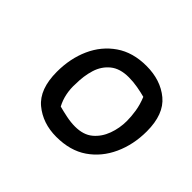

<svg xmlns="http://www.w3.org/2000/svg" viewBox="-78 -602 421 421"><g transform="rotate(45 133.0 -391.0)"><path d="M134 -266Q92 -266 63 -290Q34 -314 34 -368Q34 -409 49 -442.5Q64 -476 93 -496Q122 -516 164 -516Q208 -516 237 -492Q266 -468 266 -415Q266 -374 250.5 -340Q235 -306 206 -286Q177 -266 134 -266ZM147 -311Q173 -311 188.5 -324Q204 -337 211.5 -357.5Q219 -378 219 -400Q219 -414 216.5 -430Q214 -446 207 -463Q196 -466 182 -468.5Q168 -471 154 -471Q127 -471 111 -458Q95 -445 88.5 -424Q82 -403 82 -378Q81 -363 84 -348Q87 -333 94 -320Q105 -317 119.5 -314Q134 -311 147 -311Z"/></g></svg>

Font: Labrada
Style: Italic
Weight: 400
Italic angle: -7°
Designer: Mercedes Jáuregui
Foundry: Omnibus-Type Team
Version: Version 1.000